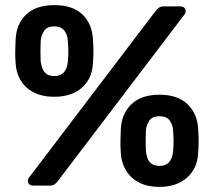

<svg xmlns="http://www.w3.org/2000/svg" viewBox="-20 -725 835 750"><path d="M111 0Q89 0 89 -20Q89 -26 93 -31L587 -681Q594 -690 601 -695Q608 -700 621 -700H683Q705 -700 705 -680Q705 -674 701 -669L207 -19Q200 -10 193.5 -5Q187 0 173 0ZM603 5Q535 5 495.5 -31Q456 -67 452 -127Q450 -153 450.5 -173Q451 -193 452 -221Q455 -281 493.5 -318Q532 -355 603 -355Q674 -355 712.5 -318Q751 -281 754 -221Q756 -193 756 -173Q756 -153 754 -127Q751 -67 710.5 -31Q670 5 603 5ZM603 -77Q622 -77 633 -85Q644 -93 649.5 -106Q655 -119 656 -133Q658 -156 658 -174.5Q658 -193 656 -216Q655 -237 643 -254Q631 -271 603 -271Q575 -271 563.5 -254Q552 -237 550 -216Q549 -193 549 -174.5Q549 -156 550 -133Q552 -119 556.5 -106Q561 -93 572.5 -85Q584 -77 603 -77ZM192 -347Q124 -347 84.5 -382.5Q45 -418 41 -478Q39 -504 39.5 -523.5Q40 -543 41 -571Q44 -632 82.5 -668.5Q121 -705 192 -705Q264 -705 302 -668.5Q340 -632 343 -571Q345 -543 345 -523.5Q345 -504 343 -478Q340 -418 300 -382.5Q260 -347 192 -347ZM192 -428Q211 -428 222 -436Q233 -444 238.5 -457Q244 -470 245 -483Q247 -507 247 -525.5Q247 -544 245 -566Q244 -587 232 -604.5Q220 -622 192 -622Q164 -622 152.5 -604.5Q141 -587 139 -566Q138 -544 138 -525.5Q138 -507 139 -483Q141 -470 146 -457Q151 -444 162 -436Q173 -428 192 -428Z"/></svg>

Font: Rubik SemiBold
Style: Regular
Weight: 600
Designer: Hubert and Fischer
Foundry: Hubert and Fischer
Version: Version 2.300;gftools[0.9.30]